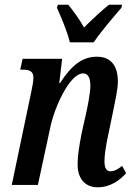

<svg xmlns="http://www.w3.org/2000/svg" viewBox="-20 -786 573 816"><path d="M277 -606H378C411 -654 463 -715 496 -753L499 -766H443C414 -743 369 -701 337 -669C320 -701 290 -742 270 -766H226L222 -753C239 -715 266 -652 277 -606ZM395 10C451 10 491 -22 516 -50L499 -81C481 -66 465 -58 449 -58C432 -58 424 -74 424 -100C424 -127 430 -166 439 -208L462 -319C469 -356 481 -405 481 -440C481 -496 459 -545 392 -545C329 -545 284 -508 235 -433H232L244 -536H76L66 -490H78C105 -490 122 -483 122 -456C122 -441 118 -421 114 -401L30 0H141L193 -241C210 -328 276 -474 333 -474C359 -474 364 -446 364 -422C364 -388 351 -327 345 -300L327 -220C315 -158 310 -122 310 -91C308 -32 338 10 395 10Z"/></svg>

Font: Noto Serif Condensed Semi
Style: Italic
Weight: 600
Width: 3
Italic angle: -12°
Designer: Monotype Design Team
Foundry: Monotype Imaging Inc.
Version: Version 1.901